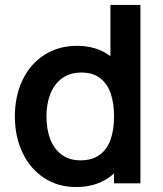

<svg xmlns="http://www.w3.org/2000/svg" viewBox="-20 -740 657 775"><path d="M286.7 15Q213.4 15 157.3 -22.2Q101.2 -59.4 70.6 -124.4Q40 -189.4 40 -270.2Q40 -351.9 71 -416.8Q101.9 -481.8 159 -518.4Q216.1 -555 291.2 -555Q365.9 -555 419 -518.1Q472.2 -481.2 499.3 -416.8Q526.5 -352.3 526.5 -270.2Q526.5 -187.8 499 -123.3Q471.4 -58.8 417.3 -21.9Q363.2 15 286.7 15ZM305 -92.8Q351.9 -92.8 382 -114.8Q412.2 -136.7 426.2 -176.3Q440.3 -215.9 440.3 -270.2Q440.3 -324.2 426.5 -363.7Q412.6 -403.2 383.3 -425.2Q354 -447.2 309.2 -447.2Q262.1 -447.2 230.4 -423.9Q198.7 -400.6 183.1 -360.6Q167.5 -320.7 167.5 -270.2Q167.5 -219.2 182.6 -179.2Q197.7 -139.2 228.5 -116Q259.4 -92.8 305 -92.8ZM440.3 0V-379.2H425.7V-720H546.8V0Z"/></svg>

Font: Hauora
Style: Regular
Weight: 400
Designer: Wayne Shih
Foundry: WCYS
Version: Version 1.001